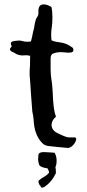

<svg xmlns="http://www.w3.org/2000/svg" viewBox="-20 -670 397 876"><path d="M320.8 -43Q327.6 -42.5 327.6 -35.6V-34.7Q327.1 -27.3 321.3 -17.6Q314.9 -7.8 306.6 -1.5Q297.9 4.9 290 4.9H289.1Q237.3 0.5 200.2 -3.9Q182.6 -6.3 171.4 -18.6Q135.7 -56.2 133.3 -125.5Q132.8 -132.3 130.9 -143.6L127.4 -161.6Q125 -186 121.1 -244.6L119.6 -267.6L118.2 -290Q116.2 -314.5 115.2 -327.6V-347.7L116.7 -367.2Q117.2 -374 117.2 -390.1V-403.3L117.7 -415.5Q113.8 -415.5 110.8 -416.5L106 -417.5Q103 -418 100.6 -418H98.6Q91.3 -417 85 -417Q63 -417 48.3 -427.2L41 -431.2L33.7 -434.6Q25.4 -439.5 25.4 -445.3Q25.4 -448.7 28.8 -452.6Q33.7 -458 33.7 -458.5Q33.7 -459 32.7 -460.4L32.2 -462.4L30.8 -464.8Q29.3 -468.3 29.3 -471.2Q29.3 -481 45.4 -482.9Q58.6 -484.9 67.4 -484.9Q76.7 -484.9 81.1 -482.9Q91.8 -479.5 104.5 -479.5Q112.3 -479.5 121.1 -481L123.5 -490.2L126 -500Q127.9 -512.2 130.4 -522L131.3 -526.4L132.8 -530.8L135.7 -543.5L137.7 -556.6L140.6 -570.3Q144 -585.4 151.9 -595.7Q154.8 -600.1 155.3 -608.4V-622.1Q156.2 -649.9 179.2 -649.9Q186 -649.9 194.8 -647.5Q198.7 -646.5 204.1 -643.6L209 -641.1L214.4 -638.7Q219.2 -620.1 219.2 -590.8Q219.2 -578.6 218.3 -564Q217.8 -555.2 216.3 -545.9L215.3 -538.6L214.4 -531.7Q213.4 -522.5 213.4 -513.2Q213.4 -506.3 213.9 -499L214.4 -493.2L214.8 -486.3Q228 -479.5 254.4 -476.6Q282.2 -473.6 309.6 -453.6Q312.5 -452.1 314 -447.8Q314.9 -444.8 314.9 -442.4V-440.4Q314 -430.7 300.3 -430.2L290 -429.7L272.9 -431.2Q265.1 -432.1 257.3 -432.1Q236.8 -432.1 218.8 -424.3Q210.9 -417.5 210.9 -403.3V-353.5Q211.4 -324.7 214.8 -305.7Q217.8 -291 219.2 -266.6L220.7 -244.1L221.7 -221.2Q225.1 -162.6 235.4 -137.7L229 -131.3Q225.6 -127.9 223.6 -125Q215.3 -112.3 215.3 -99.6Q215.3 -94.2 216.8 -88.9Q222.7 -71.3 244.6 -61.5L255.4 -56.6L266.6 -51.3Q280.3 -45.4 290 -43.5Q293.5 -43 299.3 -43ZM172.4 186Q166.5 186 165.5 179.7Q165 177.2 160.6 174.3Q155.3 164.6 155.3 157.2Q155.3 153.3 168.5 144.5Q178.2 137.7 186.5 133.3Q196.8 127 203.1 118.7L203.6 116.2Q203.6 109.9 196.8 98.1Q161.6 93.8 157.7 79.1Q154.3 68.4 153.8 56.6Q154.3 51.3 155.3 37.6Q156.2 23.9 179.7 23.9L209 25.4L229 26.9Q238.3 42.5 238.3 63Q238.3 82.5 232.9 91.8Q234.9 103 234.9 113.3V120.6Q215.8 160.6 182.6 182.6Q176.8 186 172.4 186Z"/></svg>

Font: Kurland
Style: Regular
Weight: 400
Designer: GGBot
Version: 0.22